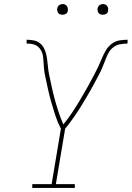

<svg xmlns="http://www.w3.org/2000/svg" viewBox="-20 -932 653 952"><path d="M140 0V-19H236L282 -294Q266 -324 255.5 -356Q245 -388 235.5 -421Q226 -454 218.5 -487.5Q211 -521 204 -555V-556Q204 -557 204 -557.5Q204 -558 203 -558V-559Q200 -574 198.5 -589.5Q197 -605 196 -620V-621Q195 -634 194 -646.5Q193 -659 189 -670Q185 -681 177.5 -691Q170 -701 160 -706.5Q150 -712 137.5 -714Q125 -716 112 -716V-735Q130 -735 148 -731.5Q166 -728 179 -717Q192 -706 199.5 -690Q207 -674 210.5 -656.5Q214 -639 215.5 -621Q217 -603 219.5 -585.5Q222 -568 226 -550.5Q230 -533 233.5 -515.5Q237 -498 241 -481Q245 -464 249.5 -447Q254 -430 259 -413Q264 -396 269.5 -379.5Q275 -363 281 -347Q287 -331 294 -315Q318 -344 338.5 -375Q359 -406 378 -438Q397 -470 415 -502Q433 -534 450 -567Q460 -586 469 -605.5Q478 -625 486 -644.5Q494 -664 505 -682.5Q516 -701 533.5 -714.5Q551 -728 571.5 -731.5Q592 -735 613 -735L612 -716Q594 -716 575 -712.5Q556 -709 540.5 -696.5Q525 -684 516 -666Q507 -648 500.5 -630Q494 -612 486.5 -594.5Q479 -577 469.5 -559.5Q460 -542 451 -525Q442 -508 432.5 -491Q423 -474 413 -457Q403 -440 393 -423.5Q383 -407 372.5 -390Q362 -373 350.5 -357Q339 -341 327.5 -325Q316 -309 303 -294L257 -19H351V0ZM490 -859Q484 -859 478 -861Q472 -863 468.5 -868Q465 -873 464 -879Q463 -885 464 -891Q465 -896 467.5 -900Q470 -904 473.5 -906.5Q477 -909 481.5 -910.5Q486 -912 490 -912Q497 -912 502.5 -909.5Q508 -907 511.5 -902Q515 -897 516 -891Q517 -885 516 -879Q516 -874 513.5 -870Q511 -866 507 -863.5Q503 -861 499 -860Q495 -859 490 -859ZM290 -859Q284 -859 278 -861Q272 -863 268.5 -868Q265 -873 264 -879Q263 -885 264 -891Q265 -896 267.5 -900Q270 -904 273.5 -906.5Q277 -909 281.5 -910.5Q286 -912 290 -912Q297 -912 302.5 -909.5Q308 -907 311.5 -902Q315 -897 316 -891Q317 -885 316 -879Q316 -874 313.5 -870Q311 -866 307 -863.5Q303 -861 299 -860Q295 -859 290 -859Z"/></svg>

Font: Iosevka Curly Slab ThEx
Style: Italic
Weight: 100
Width: 7
Italic angle: -9°
Monospace: yes
Designer: Belleve Invis
Foundry: Belleve Invis
Version: Version 11.1.0; ttfautohint (v1.8.3)